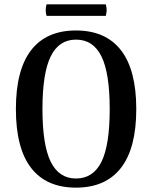

<svg xmlns="http://www.w3.org/2000/svg" viewBox="-20 -849 699 882"><path d="M53 -348Q53 -528 123 -618.5Q193 -709 329 -709Q465 -709 535.5 -618.5Q606 -528 606 -348Q606 -168 535.5 -77.5Q465 13 329 13Q193 13 123 -77.5Q53 -168 53 -348ZM484 -348Q484 -513 446 -590Q408 -667 329 -667Q251 -667 213 -590Q175 -513 175 -348Q175 -183 213 -106Q251 -29 329 -29Q408 -29 446 -105.5Q484 -182 484 -348ZM466 -829Q470 -813 470 -803Q470 -794 466 -776H194Q190 -788 190 -803Q190 -818 194 -829Z"/></svg>

Font: Arima Madurai
Style: Bold
Weight: 700
Designer: Joana Correia and Natanael Gama
Foundry: NDISCOVER
Version: Version 1.019